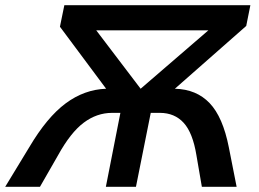

<svg xmlns="http://www.w3.org/2000/svg" viewBox="-59 -720 1000 740"><path d="M890 -620 615 -378Q698 -376 749 -322.5Q800 -269 823 -152L853 0H719L698 -122Q684 -208 649 -246.5Q614 -285 557 -285H522L465 0H349L405 -285H373Q314 -285 263.5 -247Q213 -209 165 -122L95 0H-39L54 -153Q122 -268 194 -321.5Q266 -375 350 -378L172 -617L189 -700H906ZM744 -603H312L483 -378Z"/></svg>

Font: Montserrat Alternates SemiBold
Style: Italic
Weight: 600
Italic angle: -11.3°
Designer: Julieta Ulanovsky
Foundry: Julieta Ulanovsky
Version: Version 7.200